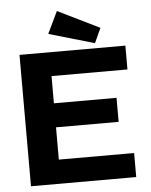

<svg xmlns="http://www.w3.org/2000/svg" viewBox="-56 -860 712 907"><g transform="rotate(-5 300.0 -407.0)"><path d="M54 0V-623H556V-510H196V-381H493V-267H196V-114H553V0ZM414 -647 198 -710 248 -814 446 -717Z"/></g></svg>

Font: Inconsolata Expanded Black
Style: Regular
Weight: 900
Width: 7
Monospace: yes
Designer: Raph Levien, Cyreal, Brenton Simpson
Foundry: Raph Levien, Cyreal, Google
Version: Version 3.001; ttfautohint (v1.8.2.53-6de2)